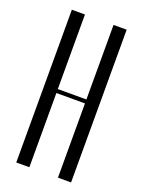

<svg xmlns="http://www.w3.org/2000/svg" viewBox="-135 -763 615 826"><g transform="rotate(20 172.5 -349.5)"><path d="M46.9 -699.2H106.9V-357.9H237.8V-699.2H297.9V0H237.8V-339.8H106.9V0H46.9Z"/></g></svg>

Font: Moniqa Narrow Heading
Style: Regular
Weight: 400
Width: 4
Designer: Rajesh Rajput
Foundry: Rajesh Rajput
Version: Version 1.000